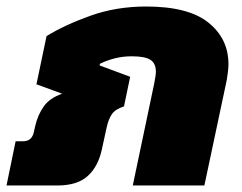

<svg xmlns="http://www.w3.org/2000/svg" viewBox="-56 -570 744 590"><path d="M-36 0 -8 -136H15Q42 -136 48 -164L52 -182Q60 -217 78.5 -243Q97 -269 135 -282L56 -311L87 -459Q142 -493 221.5 -521.5Q301 -550 393 -550Q523 -550 584.5 -500.5Q646 -451 646 -373Q646 -362 644.5 -350Q643 -338 641 -325L572 0H352L418 -314Q420 -325 421.5 -334Q423 -343 423 -350Q423 -375 406.5 -386Q390 -397 349 -397Q321 -397 296 -390.5Q271 -384 251 -374L250 -369L344 -334L325 -243Q299 -235 288 -219.5Q277 -204 271 -175L257 -111Q246 -59 214 -29.5Q182 0 120 0Z"/></svg>

Font: Kanit ExtraBold
Style: Italic
Weight: 800
Italic angle: -12°
Designer: Katatrad Team
Foundry: CadsonDemak
Version: Version 2.000; ttfautohint (v1.8.3)